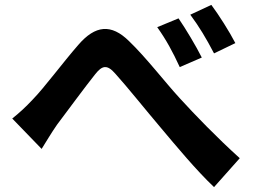

<svg xmlns="http://www.w3.org/2000/svg" viewBox="-20 -764 1040 784"><path d="M30 -280 150 -156C167 -183 190 -222 213 -255C256 -312 328 -410 368 -460C397 -497 417 -502 451 -463C499 -410 574 -316 636 -243C699 -168 782 -68 854 0L959 -118C864 -204 778 -293 714 -363C655 -427 576 -530 507 -596C434 -668 369 -661 300 -581C237 -509 161 -406 114 -358C84 -326 60 -304 30 -280ZM709 -689 622 -653C659 -601 685 -553 714 -490L804 -529C781 -575 738 -647 709 -689ZM843 -744 757 -704C794 -654 821 -609 854 -546L941 -588C918 -633 873 -704 843 -744Z"/></svg>

Font: Source Han Sans JP
Style: Bold
Weight: 700
Designer: Ryoko NISHIZUKA 西塚涼子 (kana, bopomofo & ideographs); Paul D. Hunt (Latin, Greek & Cyrillic); Sandoll Communications 산돌커뮤니
Foundry: Adobe
Version: Version 2.002;hotconv 1.0.116;makeotfexe 2.5.65601